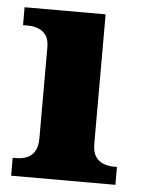

<svg xmlns="http://www.w3.org/2000/svg" viewBox="-44 -573 454 609"><g transform="rotate(5 182.5 -268.0)"><path d="M14 0V-57H26Q43 -57 58.5 -63Q74 -69 83.5 -84Q93 -99 93 -127V-415Q93 -441 83 -454.5Q73 -468 57.5 -473.5Q42 -479 26 -479H10V-536H268V-125Q268 -98 277.5 -83.5Q287 -69 302.5 -63Q318 -57 334 -57H346V0Z"/></g></svg>

Font: Noto Serif Kannada ExtraBold
Style: Regular
Weight: 800
Version: Version 2.003